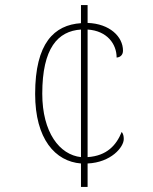

<svg xmlns="http://www.w3.org/2000/svg" viewBox="-20 -734 599 754"><path d="M298 -92V0H324V-92C416 -96 466 -156 466 -188C466 -200 464 -208 458 -216C437 -164 400 -122 324 -117V-618C401 -613 438 -561 438 -508C453 -509 463 -519 463 -535C463 -590 411 -641 324 -644V-714H298V-643C193 -636 118 -565 118 -365C118 -188 197 -100 298 -92ZM298 -618V-117C214 -126 146 -214 146 -366C146 -545 207 -612 298 -618Z"/></svg>

Font: Noto Serif Sinhala Thin
Style: Regular
Weight: 100
Designer: Jelle Bosma - Monotype Design Team
Foundry: Monotype Imaging Inc.
Version: Version 2.007